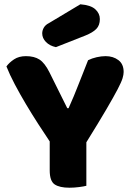

<svg xmlns="http://www.w3.org/2000/svg" viewBox="-20 -871 614 896"><path d="M383 -4Q372 -1 349 2Q326 5 304 5Q258 5 235 -10.5Q212 -26 212 -76V-211Q187 -248 158 -293Q129 -338 101 -385Q73 -432 49 -477.5Q25 -523 10 -561Q23 -579 45.5 -594Q68 -609 101 -609Q140 -609 164.5 -593Q189 -577 211 -533L294 -366H300Q314 -397 324.5 -422.5Q335 -448 345 -473.5Q355 -499 366 -526.5Q377 -554 391 -590Q409 -599 431 -604Q453 -609 473 -609Q508 -609 532.5 -590.5Q557 -572 557 -535Q557 -523 552 -506Q547 -489 529 -454.5Q511 -420 476.5 -361Q442 -302 383 -207ZM355 -851Q404 -847 425 -827.5Q446 -808 446 -782Q446 -753 429.5 -736Q413 -719 378 -705L241 -651Q212 -657 194.5 -675Q177 -693 177 -715Q177 -729 184.5 -742Q192 -755 208 -763Z"/></svg>

Font: Baloo Paaji
Style: Regular
Weight: 400
Designer: Shuchita Grover and Ek Type
Foundry: Ek Type
Version: Version 1.007;PS 1.000;hotconv 1.0.88;makeotf.lib2.5.647800